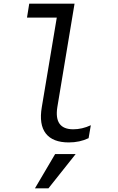

<svg xmlns="http://www.w3.org/2000/svg" viewBox="-20 -760 640 1038"><path d="M290 -181Q271 -61 376 -61Q424 -61 471 -83L459 -13Q411 10 352 10Q265 10 227.5 -38.5Q190 -87 206 -181L287 -665H126L138 -740H383ZM389 73 242 258H169L278 73Z"/></svg>

Font: CommitMono
Style: Italic
Weight: 400
Monospace: yes
Designer: Eigil Nikolajsen
Foundry: Eigil Nikolajsen
Version: Version 1.143